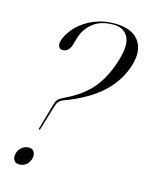

<svg xmlns="http://www.w3.org/2000/svg" viewBox="-111 -789 672 867"><g transform="rotate(15 225.0 -356.0)"><path d="M143.5 -294.5Q147 -307 153 -315.5Q159 -324 174 -331.5L196 -342.5Q269.5 -379.5 311.5 -432Q353.5 -484.5 378 -565.5Q400.5 -640 381 -676.2Q361.5 -712.5 312 -712.5Q253.5 -712.5 218 -684.2Q182.5 -656 169.5 -614L158.5 -576Q147.5 -542 119.5 -542Q106.5 -542 101.2 -552.5Q96 -563 100.5 -580Q112 -617.5 143.2 -649.2Q174.5 -681 219.2 -700Q264 -719 315.5 -719Q396.5 -719 429.8 -675.2Q463 -631.5 441.5 -559Q420 -487 364 -431.2Q308 -375.5 210.5 -334.5L185.5 -325Q169 -318.5 161.8 -310.2Q154.5 -302 150.5 -289L115 -171.5Q113.5 -167.5 110.5 -167.5Q107.5 -167.5 108.5 -172ZM63.5 7.5Q47.5 7.5 39.8 -3.5Q32 -14.5 35 -31Q37.5 -50 52.5 -63.8Q67.5 -77.5 86.5 -77.5Q103.5 -77.5 111 -66Q118.5 -54.5 116 -38.5Q113 -20 99 -6.2Q85 7.5 63.5 7.5Z"/></g></svg>

Font: Fraunces 144pt S000 Light
Style: Italic
Weight: 300
Italic angle: -16°
Version: Version 1.000; ttfautohint (v1.8.3)